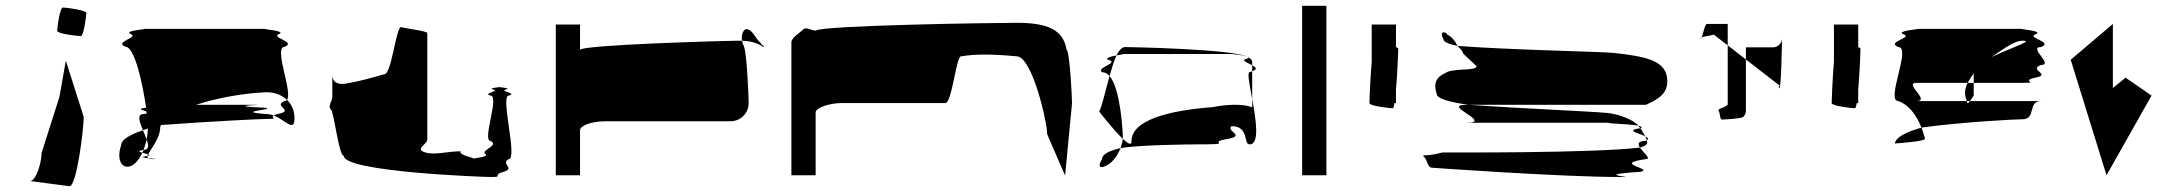

<svg xmlns="http://www.w3.org/2000/svg" viewBox="-20 -795 7477 665"><path d="M84 -168 221 -150C246 -151 270 -350 270 -390L208 -585L186 -460L124 -265C124 -232 105 -168 84 -168ZM178 -688C178 -678 250 -670 260 -670C270 -670 279 -740 279 -750C279 -760 208 -769 198 -769C187 -769 178 -698 178 -688Z M400 -293C382 -242 402 -208 433 -220C448 -226 462 -243 473 -266C462 -269 455 -272 477 -276C481 -287 485 -299 488 -312C484 -322 480 -333 475 -344C432 -329 400 -312 400 -293ZM415 -633C446 -633 474 -507 486 -422C451 -418 475 -414 487 -409C487 -407 488 -404 488 -402C486 -401 482 -401 478 -400C453 -400 463 -373 475 -344C481 -346 486 -348 492 -350C492 -337 490 -324 488 -312C495 -292 497 -276 478 -276H477C476 -272 475 -269 473 -266C479 -264 488 -262 493 -260C502 -280 535 -315 535 -356C535 -358 538 -360 538 -362C715 -375 883 -383 902 -383C950 -383 914 -387 928 -395C920 -398 910 -400 902 -400C779 -409 952 -416 894 -422C734 -429 932 -432 853 -432H659C732 -456 824 -472 894 -475C925 -478 954 -468 974 -449C995 -475 926 -633 966 -633C1008 -650 916 -665 946 -677C977 -689 872 -695 902 -695H478C503 -695 403 -689 433 -677C463 -665 372 -650 415 -633ZM486 -254C464 -251 478 -249 494 -247C491 -249 490 -252 491 -255C490 -255 488 -254 486 -254ZM491 -255C501 -257 499 -258 493 -260C492 -258 491 -257 491 -255ZM494 -247C497 -245 501 -244 509 -244C532 -244 512 -245 494 -247ZM928 -395C969 -379 1000 -335 1000 -386C1000 -410 991 -433 974 -449C972 -447 969 -445 966 -445C923 -428 1001 -413 946 -401C936 -399 931 -397 928 -395Z M1126 -416C1138 -404 1153 -255 1171 -255C1171 -200 1649 -182 1680 -182C1728 -182 1681 -188 1724 -200C1767 -212 1712 -227 1742 -244C1774 -244 1712 -464 1742 -464C1774 -472 1708 -479 1732 -485C1750 -489 1722 -492 1710 -493C1699 -492 1671 -489 1688 -485C1714 -479 1649 -472 1679 -464C1711 -464 1649 -307 1679 -307C1711 -290 1643 -275 1661 -262C1673 -254 1643 -249 1620 -246C1618 -250 1567 -258 1576 -271C1528 -271 1483 -256 1450 -268C1417 -280 1460 -295 1460 -312V-680C1460 -688 1391 -695 1370 -701C1352 -707 1337 -538 1311 -538C1263 -524 1222 -513 1186 -507C1160 -501 1131 -503 1131 -536V-460C1131 -443 1114 -428 1126 -416ZM1710 -493C1715 -494 1717 -494 1710 -494C1703 -494 1705 -494 1710 -493Z M1905 -188H1989V-344C1989 -360 2029 -375 2077 -375H2510C2545 -375 2573 -403 2573 -438C2573 -454 2567 -627 2554 -640C2552 -645 2551 -650 2550 -654H2532C2503 -654 1989 -640 1989 -622V-710H1905ZM2550 -654C2578 -653 2603 -647 2624 -632C2630 -638 2615 -638 2615 -646C2596 -660 2588 -694 2564 -694C2557 -694 2546 -678 2550 -654Z M2721 -188H2805V-406C2805 -421 2850 -438 2896 -438H3254C3278 -438 3292 -607 3310 -600C3356 -608 3417 -608 3501 -600C3555 -600 3607 -372 3607 -330L3669 -187L3693 -437C3693 -454 3686 -612 3674 -624C3662 -692 3609 -716 3501 -716C3413 -716 2826 -707 2805 -689C2788 -689 2773 -704 2761 -692C2749 -680 2721 -665 2721 -648Z M3787 -409C3787 -409 3836 -345 3869 -314V-318C3869 -335 3862 -486 3823 -532C3808 -478 3795 -420 3787 -409ZM3797 -244C3780 -216 3791 -210 3813 -222C3832 -231 3851 -256 3861 -282C3826 -274 3797 -262 3797 -244ZM3797 -545C3806 -545 3816 -540 3823 -532C3831 -559 3838 -584 3847 -603C3830 -600 3810 -595 3815 -589C3864 -577 3774 -562 3797 -545ZM3847 -603C3866 -607 3882 -608 3859 -608H4246C4243 -608 4285 -605 4299 -599C4246 -625 3897 -632 3877 -632C3866 -632 3856 -621 3847 -603ZM3861 -282C3922 -293 4096 -295 4132 -295C4261 -295 4159 -301 4227 -313C4301 -325 4223 -340 4246 -358C4307 -358 4286 -295 4308 -295C4344 -295 4330 -381 4317 -452V-423C4295 -434 4241 -436 4180 -424C4021 -412 3899 -377 3899 -306C3899 -290 3887 -297 3869 -314C3868 -304 3865 -293 3861 -282ZM4290 -589C4285 -583 4304 -576 4317 -569V-580C4317 -587 4312 -592 4303 -597C4306 -595 4303 -592 4290 -589ZM4299 -599C4300 -598 4302 -598 4303 -597C4302 -598 4301 -598 4299 -599ZM4308 -545C4299 -545 4308 -502 4317 -452V-548ZM4317 -548C4337 -556 4330 -562 4317 -569Z M4490 -188H4574V-775H4490Z M4723 -438C4723 -428 4793 -420 4804 -420C4806 -420 4808 -427 4810 -438H4815V-484C4820 -542 4823 -620 4823 -626C4823 -628 4820 -630 4815 -632V-710H4731V-583C4726 -525 4723 -444 4723 -438Z M4913 -251C4925 -239 4923 -214 4941 -214C4941 -214 5386 -182 5590 -182C5670 -182 5476 -188 5663 -200C5709 -212 5560 -227 5681 -244C5701 -244 5672 -266 5660 -284C5502 -264 4991 -267 4976 -267C4915 -250 4901 -263 4913 -251ZM4956 -470C4956 -454 4996 -442 5066 -432H5681C5715 -449 5765 -467 5753 -532C5741 -586 5679 -600 5566 -612C5528 -616 5210 -622 5028 -636C5038 -626 5047 -617 5047 -610L5094 -566C5094 -549 5027 -559 4993 -546C4971 -534 4939 -523 4956 -470ZM4980 -658C4980 -649 5000 -642 5028 -636C5021 -652 5008 -668 4993 -675C4987 -687 4963 -689 4980 -658ZM5059 -370H5590C5480 -370 5625 -366 5654 -360C5637 -381 5583 -401 5545 -404C5476 -410 5252 -419 5066 -432H5059C4968 -432 5155 -370 5059 -370ZM5654 -360C5656 -357 5659 -354 5661 -351H5663C5669 -354 5664 -357 5654 -360ZM5660 -284C5676 -288 5685 -294 5685 -301C5685 -303 5685 -306 5684 -309C5683 -308 5682 -308 5681 -307C5652 -307 5652 -296 5660 -284ZM5661 -351C5605 -343 5660 -333 5678 -323C5674 -331 5668 -342 5661 -351ZM5678 -323C5681 -318 5683 -313 5684 -309C5692 -314 5687 -318 5678 -323Z M5870 -662C5871 -661 5873 -663 5874 -666C5871 -665 5869 -663 5870 -662ZM5874 -666C5882 -669 5901 -671 5916 -675L5964 -638V-712H5892C5885 -712 5879 -678 5874 -666ZM5932 -412C5938 -406 5936 -381 5944 -381C5953 -381 6011 -384 6018 -390C6024 -396 6027 -404 6027 -412V-589L5964 -638V-434C5964 -425 5926 -418 5932 -412ZM6027 -589 6142 -500C6150 -500 6136 -497 6143 -490C6149 -484 6152 -647 6152 -661C6151 -644 6137 -631 6121 -631H6027ZM6152 -662V-661Z M6324 -438C6324 -428 6394 -420 6405 -420C6407 -420 6409 -427 6411 -438H6416V-484C6421 -542 6424 -620 6424 -626C6424 -628 6421 -630 6416 -632V-710H6332V-583C6327 -525 6324 -444 6324 -438Z M6543 -298C6557 -299 6657 -306 6647 -316C6643 -329 6640 -341 6635 -353C6586 -339 6546 -321 6543 -298ZM6555 -445C6591 -432 6617 -398 6635 -353C6770 -372 6960 -382 6986 -382C7032 -382 7003 -445 7049 -445H6803C6797 -437 6794 -433 6792 -445H6618C6668 -445 6572 -508 6618 -508H6795C6801 -519 6808 -530 6816 -541V-508H6986C7049 -508 6973 -514 7030 -526C7088 -538 7003 -552 7049 -570C7095 -570 7003 -632 7049 -632C7095 -650 6997 -664 7030 -676C7064 -689 6958 -695 6986 -695H6618C6646 -695 6540 -689 6573 -676C6607 -664 6510 -650 6555 -632C6601 -632 6510 -445 6555 -445ZM6786 -474C6786 -460 6790 -451 6792 -445H6803C6809 -453 6816 -464 6816 -464V-508H6795C6789 -496 6786 -485 6786 -474ZM6877 -597C6925 -630 6959 -654 6984 -654C7026 -654 6957 -635 6877 -597Z M7152 -588 7276 -188 7432 -464 7342 -526 7298 -490V-712Z"/></svg>

Font: bitstorm
Style: maxext
Weight: 400
Version: Version 0.2